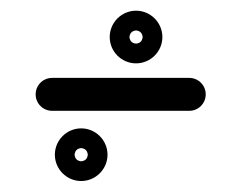

<svg xmlns="http://www.w3.org/2000/svg" viewBox="-20 -314 440 350"><path d="M75 -112C75 -112 75 -112 75 -112C158.3 -112 241.7 -112 325 -112C341.6 -112 355 -125.4 355 -142C355 -158.6 341.6 -172 325 -172C325 -172 325 -172 325 -172C241.7 -172 158.3 -172 75 -172C58.4 -172 45 -158.6 45 -142C45 -125.4 58.4 -112 75 -112ZM119.5 -40.5C123.3 -44.3 129.1 -44 128 -44C126.9 -44 132.6 -44.3 136.5 -40.5C140.3 -36.7 140 -30.9 140 -32C140 -33.1 140.3 -27.3 136.5 -23.5C132.6 -19.7 126.9 -20 128 -20C129.1 -20 123.3 -19.7 119.5 -23.5C115.7 -27.3 116 -33.1 116 -32C116 -30.9 115.7 -36.7 119.5 -40.5ZM80 -32C80 -5.6 101.6 16 128 16C154.4 16 176 -5.6 176 -32C176 -58.4 154.4 -80 128 -80C101.6 -80 80 -58.4 80 -32ZM219.5 -254.9C223.3 -258.8 229.1 -258.5 228 -258.5C226.9 -258.5 232.7 -258.8 236.5 -254.9C240.3 -251.1 240 -245.4 240 -246.5C240 -247.6 240.3 -241.8 236.5 -238C232.7 -234.2 226.9 -234.5 228 -234.5C229.1 -234.5 223.3 -234.2 219.5 -238C215.7 -241.8 216 -247.6 216 -246.5C216 -245.4 215.7 -251.1 219.5 -254.9ZM180 -246.5C180 -220 201.6 -198.5 228 -198.5C254.4 -198.5 276 -220 276 -246.5C276 -272.9 254.4 -294.5 228 -294.5C201.6 -294.5 180 -272.9 180 -246.5Z"/></svg>

Font: FRB American Cursive
Style: Bold Italic
Weight: 700
Italic angle: -25°
Version: Version 2.0;Modular Font Editor K font №1